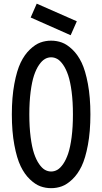

<svg xmlns="http://www.w3.org/2000/svg" viewBox="-20 -1006 552 1036"><path d="M361.3 -815.9 145.5 -911.6 178.2 -986.3 394.5 -891.1ZM313.7 -0.7Q286.1 9.3 255.9 9.3Q225.6 9.3 198 -0.7Q170.4 -10.7 141.4 -38.3Q112.3 -65.9 91.6 -108.9Q70.8 -151.9 57.4 -223.9Q43.9 -295.9 43.9 -388.7Q43.9 -481.4 57.4 -553.5Q70.8 -625.5 91.6 -668.5Q112.3 -711.4 141.4 -739Q170.4 -766.6 198 -776.6Q225.6 -786.6 255.9 -786.6Q286.1 -786.6 313.7 -776.6Q341.3 -766.6 370.4 -739Q399.4 -711.4 420.2 -668.5Q440.9 -625.5 454.3 -553.5Q467.8 -481.4 467.8 -388.7Q467.8 -295.9 454.3 -223.9Q440.9 -151.9 420.2 -108.9Q399.4 -65.9 370.4 -38.3Q341.3 -10.7 313.7 -0.7ZM222.4 -89.6Q238.3 -80.6 255.9 -80.6Q273.4 -80.6 289.3 -89.6Q305.2 -98.6 320.8 -121.1Q336.4 -143.6 347.9 -177.7Q359.4 -211.9 366.5 -266.1Q373.5 -320.3 373.5 -388.7Q373.5 -457 366.5 -511.2Q359.4 -565.4 347.9 -599.6Q336.4 -633.8 320.8 -656.2Q305.2 -678.7 289.3 -687.7Q273.4 -696.8 255.9 -696.8Q238.3 -696.8 222.4 -687.7Q206.5 -678.7 190.9 -656.2Q175.3 -633.8 163.8 -599.6Q152.3 -565.4 145.3 -511.2Q138.2 -457 138.2 -388.7Q138.2 -320.3 145.3 -266.1Q152.3 -211.9 163.8 -177.7Q175.3 -143.6 190.9 -121.1Q206.5 -98.6 222.4 -89.6Z"/></svg>

Font: Voltaire
Style: Regular
Weight: 400
Designer: Yvonne Schttler
Foundry: Yvonne Schttler
Version: Version 1.003